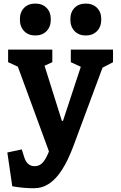

<svg xmlns="http://www.w3.org/2000/svg" viewBox="-20 -814 660 1046"><path d="M46.8 200.8 20 16.8 98.5 -0.1 113.1 45.6Q120.2 66.6 133.8 79Q147.5 91.3 168.9 91.3Q190.1 91.3 205.8 78.3Q221.5 65.3 236.2 35Q250.9 4.7 267.9 -51.1L270.8 -60.8L256.9 38.8L61.8 -492.9L106.9 -437.2L24.2 -475.2V-543.8H265V-475.2L181.5 -437.2L211.1 -492.9L317 -155.7H323.2L434.3 -492.9L448.4 -437.2L365.8 -475.2V-543.8H595.7V-475.2L523 -437.2L556.2 -492.9L383.5 -28L379.8 -17.9Q350.1 60.8 317.8 111.1Q285.5 161.4 247.8 186.5Q210.2 211.5 164.5 211.5Q135.1 211.5 105.5 208.8Q75.9 206.1 46.8 200.8ZM88.3 -708.4Q88.3 -748.1 111.3 -771.3Q134.3 -794.5 172.4 -794.5Q210.4 -794.5 233.6 -771.3Q256.8 -748.1 256.8 -708.4Q256.8 -668.3 233.6 -644.5Q210.4 -620.7 172.4 -620.7Q134.8 -620.7 111.5 -644.5Q88.3 -668.3 88.3 -708.4ZM363.2 -708.4Q363.2 -748.1 386.2 -771.3Q409.2 -794.5 447.2 -794.5Q485.2 -794.5 508.5 -771.3Q531.7 -748.1 531.7 -708.4Q531.7 -668.3 508.5 -644.5Q485.2 -620.7 447.2 -620.7Q409.6 -620.7 386.4 -644.5Q363.2 -668.3 363.2 -708.4Z"/></svg>

Font: Monaspace Xenon Var
Style: Regular
Weight: 400
Designer: Riley Cran and the Lettermatic Team
Version: Version 1.000 (Monaspace Xenon Var)